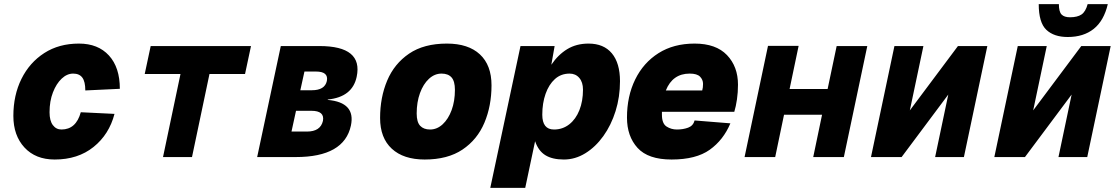

<svg xmlns="http://www.w3.org/2000/svg" viewBox="-20 -764 5440 934"><path d="M246 12Q153 12 99 -46.5Q45 -105 45 -200Q45 -301 84.5 -380.5Q124 -460 195.5 -506Q267 -552 364 -552Q457 -552 510 -494Q563 -436 563 -332L395 -324Q395 -367 380.5 -386.5Q366 -406 336 -406Q306 -406 280 -381.5Q254 -357 237.5 -314.5Q221 -272 221 -218Q221 -177 237 -155.5Q253 -134 279 -134Q350 -134 373 -218L537 -210Q511 -110 435 -49Q359 12 246 12Z M773 0 858 -404H684L713 -540H1201L1172 -404H999L914 0Z M1231 0 1346 -540H1534Q1747 -540 1715 -390Q1694 -292 1575 -280L1574 -278Q1711 -266 1687 -153Q1654 0 1419 0ZM1441 -325H1497Q1560 -325 1570 -370Q1579 -416 1517 -416H1461ZM1398 -124H1473Q1539 -124 1551 -176Q1560 -225 1495 -225H1420Z M2046 12Q1943 12 1886 -40.5Q1829 -93 1829 -190Q1829 -290 1863.5 -372Q1898 -454 1970 -503Q2042 -552 2154 -552Q2258 -552 2314.5 -499.5Q2371 -447 2371 -349Q2371 -249 2336.5 -167Q2302 -85 2230 -36.5Q2158 12 2046 12ZM2072 -134Q2106 -134 2133.5 -159.5Q2161 -185 2177 -228.5Q2193 -272 2193 -327Q2193 -369 2176.5 -387.5Q2160 -406 2128 -406Q2094 -406 2066.5 -380.5Q2039 -355 2023 -311Q2007 -267 2007 -212Q2007 -170 2024 -152Q2041 -134 2072 -134Z M2365 150 2512 -540H2678L2662 -449Q2695 -498 2739.5 -525Q2784 -552 2843 -552Q2917 -552 2956.5 -504.5Q2996 -457 2996 -369Q2996 -292 2974.5 -223.5Q2953 -155 2915 -102Q2877 -49 2827.5 -18.5Q2778 12 2723 12Q2667 12 2633 -9Q2599 -30 2583 -77L2535 150ZM2675 -134Q2717 -134 2749 -159Q2781 -184 2798.5 -228Q2816 -272 2816 -328Q2816 -364 2798 -385Q2780 -406 2751 -406Q2709 -406 2679.5 -379.5Q2650 -353 2634 -307.5Q2618 -262 2618 -206Q2618 -134 2675 -134Z M3247 12Q3133 12 3081.5 -44.5Q3030 -101 3030 -192Q3030 -296 3070 -377.5Q3110 -459 3183.5 -505.5Q3257 -552 3359 -552Q3463 -552 3516.5 -496Q3570 -440 3570 -352Q3570 -315 3565 -280.5Q3560 -246 3552 -220H3200Q3200 -213 3200 -206Q3200 -163 3222.5 -148.5Q3245 -134 3273 -134Q3303 -134 3327.5 -143Q3352 -152 3359 -178L3533 -164Q3499 -83 3432.5 -35.5Q3366 12 3247 12ZM3335 -406Q3252 -406 3219 -324H3396Q3398 -332 3399 -339Q3400 -346 3400 -356Q3400 -376 3385.5 -391Q3371 -406 3335 -406Z M3602 0 3716 -541H3865L3821 -331H4006L4050 -540H4199L4085 0H3936L3979 -206H3794L3751 0Z M4217 0 4331 -540H4472L4406 -227L4640 -540H4783L4669 0H4529L4593 -304L4366 0Z M4817 0 4931 -540H5072L5006 -227L5240 -540H5383L5269 0H5129L5193 -304L4966 0ZM5174 -584Q5107 -584 5070 -619Q5033 -654 5033 -744H5131Q5131 -707 5144 -693.5Q5157 -680 5185 -680Q5221 -680 5241 -693.5Q5261 -707 5271 -744H5369Q5350 -663 5300.5 -623.5Q5251 -584 5174 -584Z"/></svg>

Font: Geist Mono Black
Style: Italic
Weight: 900
Italic angle: -12°
Monospace: yes
Designer: Basement.studio, Andrés Briganti, Mateo Zaragoza
Foundry: Basement.studio, Vercel, Andrés Briganti, Guido Ferreyra, Mateo Zaragoza
Version: Version 1.500; ttfautohint (v1.8.4.7-5d5b)